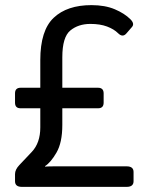

<svg xmlns="http://www.w3.org/2000/svg" viewBox="-20 -729 582 749"><path d="M65.4 0Q38.6 0 38.6 -22V-49.8Q38.6 -67.4 55.7 -85.4Q70.3 -101.1 103.8 -136.2Q137.2 -171.4 137.2 -231.9V-306.6H60.1Q38.6 -306.6 38.6 -328.6V-364.7Q38.6 -386.7 60.5 -386.7H137.2V-494.6Q137.2 -610.4 189.5 -659.7Q241.7 -709 336.9 -709Q389.6 -709 427.7 -692.9Q465.8 -676.8 488.8 -653.8Q505.9 -636.7 495.1 -624L473.1 -598.6Q458.5 -581.5 440.4 -599.6Q424.8 -615.2 397.7 -625.5Q370.6 -635.7 332.5 -635.7Q285.6 -635.7 254.4 -610.1Q223.1 -584.5 223.1 -505.4V-386.7H362.3Q384.3 -386.7 384.3 -364.7V-328.6Q384.3 -306.6 362.8 -306.6H223.1V-241.7Q223.1 -172.9 200.4 -133.8Q177.7 -94.7 155.8 -81.1V-79.1Q168.9 -80.1 194.8 -80.1H474.1Q501 -80.1 501 -58.1V-22Q501 0 474.1 0Z"/></svg>

Font: Istok Web
Style: Regular
Weight: 400
Designer: Andrey V. Panov
Foundry: Andrey V. Panov
Version: Version 1.0.2g